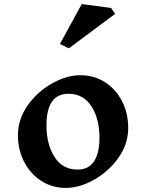

<svg xmlns="http://www.w3.org/2000/svg" viewBox="-20 -912 716 942"><path d="M609 -284Q609 -206 561.5 -138.5Q514 -71 442 -30.5Q370 10 303 10Q236 10 182.5 -24.5Q129 -59 98.5 -118Q68 -177 68 -249Q68 -327 115.5 -394.5Q163 -462 235 -502.5Q307 -543 374 -543Q442 -543 495.5 -508.5Q549 -474 579 -415Q609 -356 609 -284ZM208 -297Q208 -204 247.5 -142Q287 -80 361 -80Q414 -80 441 -120Q468 -160 468 -237Q468 -329 428.5 -390.5Q389 -452 316 -452Q208 -452 208 -297ZM545 -844 318 -675 274 -696 381 -892 525 -873Z"/></svg>

Font: InknutAntiqua
Style: Medium
Weight: 500
Designer: Claus Eggers Srensen
Foundry: Claus Eggers Srensen
Version: Version 1.000; ttfautohint (v1.2) -l 7 -r 28 -G 50 -x 13 -D 